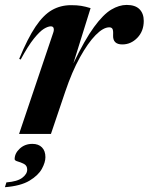

<svg xmlns="http://www.w3.org/2000/svg" viewBox="-52 -544 604 780"><path d="M164 -410.5Q168 -421.5 166 -429.2Q164 -437 154.5 -437Q143 -437 126.2 -426.8Q109.5 -416.5 86 -387.5Q62.5 -358.5 32 -302L26 -305Q60.5 -388.5 92.5 -436Q124.5 -483.5 159.2 -503.2Q194 -523 236.5 -523Q261.5 -523 278 -520.2Q294.5 -517.5 316 -511L246 -286.5Q292.5 -383 330 -434.2Q367.5 -485.5 399.8 -504.8Q432 -524 462.5 -524Q497.5 -524 514.8 -506.5Q532 -489 532 -459Q532 -417.5 506 -390.5Q480 -363.5 445 -363.5Q405.5 -363.5 407.5 -401.5Q408.5 -420.5 404.8 -426.8Q401 -433 392 -433Q367.5 -433 336.5 -401.5Q305.5 -370 273 -311.5Q240.5 -253 213 -171.5L155 0H25.5ZM7.5 102.5Q7.5 79 28.2 59.8Q49 40.5 79.5 40.5Q104.5 40.5 118.5 54.8Q132.5 69 132.5 94.5Q132.5 115.5 118 142Q103.5 168.5 67.8 190Q32 211.5 -32 216.5L-26 197Q18.5 193.5 38.5 178.2Q58.5 163 58.5 145Q58.5 129 45.8 122.2Q33 115.5 20.2 112Q7.5 108.5 7.5 102.5Z"/></svg>

Font: Newsreader 72pt SemiBold
Style: Italic
Weight: 600
Italic angle: -17°
Designer: Hugues Gentile
Foundry: Production Type
Version: Version 1.003; ttfautohint (v1.8.3)